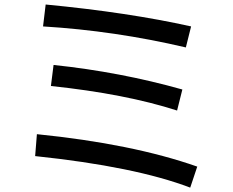

<svg xmlns="http://www.w3.org/2000/svg" viewBox="-20 -774 1040 856"><path d="M832 -656.2 808.6 -562.5Q492.2 -636.7 171.9 -656.2L183.6 -753.9Q550.8 -718.8 832 -656.2ZM793 -375 769.5 -281.2Q539.1 -355.5 207 -390.6L218.8 -484.4Q515.6 -453.1 793 -375ZM859.4 -31.2 828.1 62.5Q582 -31.2 136.7 -78.1L144.5 -175.8Q570.3 -132.8 859.4 -31.2Z"/></svg>

Font: Droid Sans Fallback
Style: Regular
Weight: 400
Designer: Steve Matteson
Foundry: Ascender Corporation
Version: 3.00 (Khmer version)